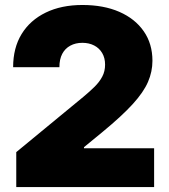

<svg xmlns="http://www.w3.org/2000/svg" viewBox="-20 -758 684 778"><path d="M45.9 0V-141.6L317.9 -365.7Q343.8 -387.2 363.5 -406.7Q383.3 -426.3 394.5 -447.8Q405.8 -469.2 405.8 -496.1Q405.8 -523.4 394 -543.2Q382.3 -563 361.6 -573.7Q340.8 -584.5 313.5 -584.5Q286.1 -584.5 264.9 -573Q243.7 -561.5 232.2 -539.8Q220.7 -518.1 220.7 -485.8H33.2Q33.2 -564 67.6 -620.1Q102.1 -676.3 165.3 -707Q228.5 -737.8 314 -737.8Q399.9 -737.8 463.6 -710Q527.3 -682.1 562.5 -631.3Q597.7 -580.6 597.7 -511.7Q597.7 -467.8 579.8 -426.3Q562 -384.8 518.3 -336.7Q474.6 -288.6 397 -224.6L320.3 -161.6V-157.2H604.5V0Z"/></svg>

Font: Inter 17pt Black
Style: Regular
Weight: 900
Version: Version 4.001;git-66647c0bb